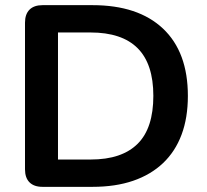

<svg xmlns="http://www.w3.org/2000/svg" viewBox="-20 -725 802 745"><path d="M145 0Q112 0 94.5 -17.5Q77 -35 77 -68V-637Q77 -670 94.5 -687.5Q112 -705 145 -705H339Q516 -705 612.5 -614Q709 -523 709 -353Q709 -268 684.5 -202.5Q660 -137 612.5 -92Q565 -47 496.5 -23.5Q428 0 339 0ZM205 -106H331Q393 -106 438.5 -121.5Q484 -137 514.5 -167.5Q545 -198 560 -244.5Q575 -291 575 -353Q575 -477 514 -538Q453 -599 331 -599H205Z"/></svg>

Font: Nunito
Style: Bold
Weight: 700
Designer: Vernon Adams
Foundry: Vernon Adams
Version: Version 3.602